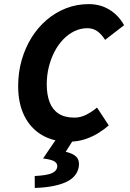

<svg xmlns="http://www.w3.org/2000/svg" viewBox="-20 -684 640 943"><path d="M317.2 12Q241.5 12 185.9 -20.8Q130.4 -53.5 99.8 -114.5Q69.2 -175.5 69.2 -260.8Q69.2 -328.7 86.6 -389.1Q103.9 -449.5 135.1 -499.6Q166.4 -549.7 209.7 -586.6Q253.1 -623.5 305.1 -643.6Q357.1 -663.8 416 -663.8Q472.8 -663.8 517.7 -636.3Q562.5 -608.9 589.4 -560.2L496.2 -488.2Q478 -516.8 457.2 -531.1Q436.3 -545.5 409.1 -545.5Q375.8 -545.5 345.7 -531Q315.6 -516.4 290.6 -490.6Q265.6 -464.7 247.6 -429.8Q229.6 -394.9 219.6 -354.3Q209.6 -313.7 209.6 -270.1Q209.6 -219.6 223.4 -182.9Q237.2 -146.2 267.4 -126.2Q297.5 -106.3 345.6 -106.3Q375.2 -106.3 403.5 -120.5Q431.8 -134.7 456.5 -155.8L514 -68.2Q494.3 -50.2 465 -31.7Q435.8 -13.2 398.6 -0.6Q361.4 12 317.2 12ZM150.8 239.1 150.5 180.5Q208.3 177.6 233.2 167.3Q258 157 261.3 135.3Q262.9 119.7 248.8 109.7Q234.7 99.7 191.6 94.2L262.8 -10.6H348.5L302.8 61.4Q340.3 70.4 355.8 87.1Q371.2 103.8 367.1 133.9Q358.8 186 302.4 211.1Q246 236.2 150.8 239.1Z"/></svg>

Font: SourceCodeVF
Style: Italic
Weight: 200
Italic angle: -11°
Monospace: yes
Designer: Paul D. Hunt, Teo Tuominen
Foundry: Adobe
Version: Version 1.026;hotconv 1.1.0;makeotfexe 2.6.0